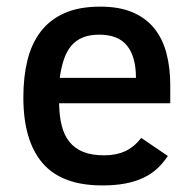

<svg xmlns="http://www.w3.org/2000/svg" viewBox="-20 -547 583 582"><path d="M159.2 -233.9Q159.7 -195.3 167.2 -165.8Q174.8 -136.2 190.9 -116.5Q207 -96.7 232.7 -86.4Q258.3 -76.2 295.9 -76.2Q331.1 -76.2 358.2 -88.1Q385.3 -100.1 408.2 -128.9L488.8 -74.2Q474.1 -52.2 456.1 -35.6Q438 -19 414.1 -7.8Q390.1 3.4 359.6 9.3Q329.1 15.1 290 15.1Q167.5 15.1 109.1 -52.5Q50.8 -120.1 50.8 -252Q50.8 -314 63.2 -364.5Q75.7 -415 103.3 -451.2Q130.9 -487.3 175.3 -507.1Q219.7 -526.9 284.2 -526.9Q341.3 -526.9 381.6 -509.8Q421.9 -492.7 447.3 -461.4Q472.7 -430.2 484.4 -386.2Q496.1 -342.3 496.1 -289.1V-233.9ZM392.1 -311Q392.1 -375 365.2 -408.4Q338.4 -441.9 280.8 -441.9Q251.5 -441.9 230.7 -433.3Q210 -424.8 196 -408.2Q182.1 -391.6 173.8 -367.2Q165.5 -342.8 161.1 -311Z"/></svg>

Font: Clear Sans Medium
Style: Regular
Weight: 500
Foundry: Intel Corporation
Version: Version 1.00